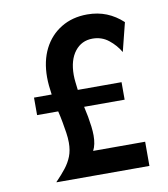

<svg xmlns="http://www.w3.org/2000/svg" viewBox="-75 -702 670 765"><g transform="rotate(-10 260.5 -319.0)"><path d="M92.4 0V-1.4Q116 -25.7 132.6 -46.9Q149.3 -68.1 158.7 -92Q168.1 -116 168.1 -147.2Q168.1 -166.7 164.9 -187.5Q161.8 -208.3 157.6 -231.2Q153.5 -254.2 147.9 -277.1H62.5V-347.9H134Q131.2 -366.7 129.5 -384.4Q127.8 -402.1 127.8 -418.8Q127.8 -484 152.4 -533Q177.1 -581.9 222.6 -609.7Q268.1 -637.5 328.5 -637.5Q370.8 -637.5 406.2 -623.3Q441.7 -609 471.5 -581.2L442.4 -465.3Q425 -495.1 397.2 -517Q369.4 -538.9 332.6 -538.9Q288.2 -538.9 261.1 -504.2Q234 -469.4 234 -409Q234 -395.1 235.8 -379.9Q237.5 -364.6 239.6 -347.9H416.7V-277.1H252.8Q257.6 -256.2 261.5 -235.1Q265.3 -213.9 267.7 -194.4Q270.1 -175 270.1 -158.3Q270.1 -139.6 267 -124.7Q263.9 -109.7 257.6 -97.9H468.1V0Z"/></g></svg>

Font: Afacad Flux SemiBold
Style: Regular
Weight: 600
Designer: Kristian Moeller
Foundry: Dicotype
Version: Version 1.100